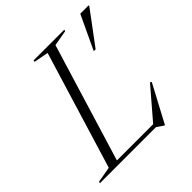

<svg xmlns="http://www.w3.org/2000/svg" viewBox="-233 -846 1012 1012"><g transform="rotate(-45 272.5 -340.0)"><path d="M311.5 -680.5 104 0H-37.5L-35 -9L53 -24.5L253 -680.5L171 -696L173.5 -705H402L399 -696ZM374 -13.5 525 -189.5 533 -184 421.5 25.5H418L380 0H69.5L76.5 -21.5H403ZM431.5 -515 521 -705H583.5L582.5 -699L445.5 -515Z"/></g></svg>

Font: Newsreader 60pt Light
Style: Italic
Weight: 300
Italic angle: -17°
Designer: Hugues Gentile
Foundry: Production Type
Version: Version 1.003